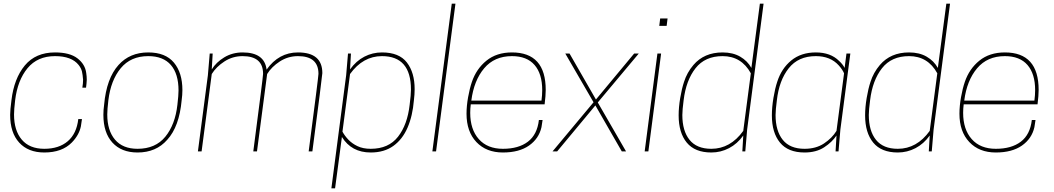

<svg xmlns="http://www.w3.org/2000/svg" viewBox="-20 -820 5711 1040"><path d="M220 6Q133 6 84 -47.5Q35 -101 35 -198Q35 -224 42 -277Q56 -395 114.5 -465.5Q173 -536 278 -536Q358 -536 399.5 -504Q441 -472 447 -425Q450 -406 450 -388Q449 -366 446 -345H426Q430 -368 430 -388Q428 -415 424 -432.5Q420 -450 406 -468Q368 -516 278 -516Q183 -516 129 -450.5Q75 -385 62 -277Q56 -226 56 -200Q56 -113 98 -63.5Q140 -14 220 -14Q299 -14 347 -55Q395 -96 404 -175H424L418 -135Q408 -88 369 -48Q316 6 220 6Z M725 6Q638 6 589 -47.5Q540 -101 540 -198Q540 -224 544 -253Q557 -396 622 -468Q683 -536 783 -536Q876 -536 922 -481Q968 -426 968 -332Q968 -306 964 -277Q951 -134 886 -63Q826 6 725 6ZM725 -14Q822 -14 875.5 -79.5Q929 -145 941 -253Q947 -304 947 -330Q947 -420 905.5 -468Q864 -516 783 -516Q688 -516 634 -450.5Q580 -385 567 -277Q561 -226 561 -200Q561 -113 603 -63.5Q645 -14 725 -14Z M1672 0H1652Q1705 -405 1705 -420Q1705 -516 1594 -516Q1540 -516 1495.5 -487Q1451 -458 1427 -419L1372 0H1352Q1405 -405 1405 -420Q1405 -516 1294 -516Q1240 -516 1195.5 -487Q1151 -458 1127 -419L1072 0H1052L1106 -412L1116 -530H1132L1127 -444Q1151 -483 1195 -509.5Q1239 -536 1294 -536Q1413 -536 1424 -443Q1490 -536 1594 -536Q1726 -536 1726 -424Q1724 -396 1672 0Z M1795 200H1775L1855 -412L1865 -530H1881L1876 -444Q1909 -490 1953.5 -513Q1998 -536 2049 -536Q2142 -536 2184 -481.5Q2226 -427 2226 -337Q2226 -309 2222 -277Q2215 -192 2187.5 -128.5Q2160 -65 2110.5 -29.5Q2061 6 1988 6Q1884 6 1832 -78ZM1988 -14Q2085 -14 2136 -79.5Q2187 -145 2199 -253Q2206 -307 2206 -335Q2206 -516 2049 -516Q1946 -516 1876 -419L1835 -107Q1846 -86 1866 -64.5Q1886 -43 1916 -28.5Q1946 -14 1988 -14Z M2342 0H2322L2427 -800H2447Z M2704 6Q2614 6 2560.5 -50.5Q2507 -107 2507 -204Q2507 -246 2515.5 -293.5Q2524 -341 2536 -376Q2560 -447 2615 -491.5Q2670 -536 2753 -536Q2936 -536 2936 -333Q2936 -303 2930 -255H2530Q2527 -231 2527 -209Q2527 -119 2573.5 -66.5Q2620 -14 2704 -14Q2789 -14 2839.5 -52.5Q2890 -91 2899 -170H2919L2913 -131Q2899 -69 2845.5 -31.5Q2792 6 2704 6ZM2913 -275Q2917 -305 2917 -332Q2917 -420 2875.5 -468Q2834 -516 2753 -516Q2658 -516 2602.5 -450Q2547 -384 2533 -275Z M3371 0H3348L3205 -249L2998 0H2973L3195 -266L3042 -530H3065L3208 -281L3415 -530H3440L3218 -265Z M3492 0H3472L3541 -530H3561ZM3591 -680H3551L3556 -720H3596Z M3833 6Q3744 6 3700 -47.5Q3656 -101 3656 -195Q3656 -239 3664.5 -289.5Q3673 -340 3685 -376Q3701 -427 3736 -468Q3794 -536 3894 -536Q3950 -536 3989.5 -513Q4029 -490 4050 -452L4096 -800H4116L4027 -118L4017 0H4001L4006 -86Q3974 -41 3929 -17.5Q3884 6 3833 6ZM3833 -14Q3936 -14 4006 -111L4047 -423Q3996 -516 3894 -516Q3799 -516 3747.5 -450.5Q3696 -385 3683 -277Q3676 -224 3676 -197Q3676 -111 3715 -62.5Q3754 -14 3833 -14Z M4586 -530H4565ZM4338 6Q4249 6 4205 -47.5Q4161 -101 4161 -195Q4161 -239 4169.5 -290Q4178 -341 4190 -377Q4213 -449 4266 -492.5Q4319 -536 4399 -536Q4479 -536 4525 -490Q4545 -472 4555 -452L4565 -530H4586L4532 -118L4522 0H4506L4511 -86Q4487 -50 4444 -22Q4401 6 4338 6ZM4338 -14Q4400 -14 4443.5 -43Q4487 -72 4511 -111L4552 -423Q4543 -444 4523 -466Q4478 -516 4399 -516Q4304 -516 4252 -450Q4200 -384 4188 -277Q4181 -224 4181 -197Q4181 -111 4220 -62.5Q4259 -14 4338 -14Z M4843 6Q4754 6 4710 -47.5Q4666 -101 4666 -195Q4666 -239 4674.5 -289.5Q4683 -340 4695 -376Q4711 -427 4746 -468Q4804 -536 4904 -536Q4960 -536 4999.5 -513Q5039 -490 5060 -452L5106 -800H5126L5037 -118L5027 0H5011L5016 -86Q4984 -41 4939 -17.5Q4894 6 4843 6ZM4843 -14Q4946 -14 5016 -111L5057 -423Q5006 -516 4904 -516Q4809 -516 4757.5 -450.5Q4706 -385 4693 -277Q4686 -224 4686 -197Q4686 -111 4725 -62.5Q4764 -14 4843 -14Z M5374 6Q5284 6 5230.5 -50.5Q5177 -107 5177 -204Q5177 -246 5185.5 -293.5Q5194 -341 5206 -376Q5230 -447 5285 -491.5Q5340 -536 5423 -536Q5606 -536 5606 -333Q5606 -303 5600 -255H5200Q5197 -231 5197 -209Q5197 -119 5243.5 -66.5Q5290 -14 5374 -14Q5459 -14 5509.5 -52.5Q5560 -91 5569 -170H5589L5583 -131Q5569 -69 5515.5 -31.5Q5462 6 5374 6ZM5583 -275Q5587 -305 5587 -332Q5587 -420 5545.5 -468Q5504 -516 5423 -516Q5328 -516 5272.5 -450Q5217 -384 5203 -275Z"/></svg>

Font: Tanohe Sans Thin
Style: Italic
Weight: 100
Designer: Village Type and Design LLC & Cristiano Sobral
Foundry: Cooper Hewitt Smithsonian Design Museum
Version: Version 1.00;September 29, 2021;FontCreator 13.0.0.2655 64-b